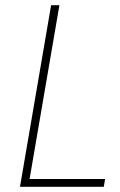

<svg xmlns="http://www.w3.org/2000/svg" viewBox="-20 -720 462 740"><path d="M177 -700 57 0H380L385 -30H94L209 -700Z"/></svg>

Font: Jost* 200 Thin Italic
Style: Italic
Weight: 200
Italic angle: -10°
Version: Version 3.200; ttfautohint (v0.97) -l 8 -r 50 -G 200 -x 14 -